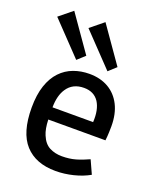

<svg xmlns="http://www.w3.org/2000/svg" viewBox="-141 -840 764 931"><g transform="rotate(20 241.0 -374.5)"><path d="M258.8 5.9Q156.2 5.9 100.8 -54.9Q45.4 -115.7 45.4 -243.7Q45.4 -310.5 61.5 -357.9Q77.6 -405.3 106.2 -435.3Q134.8 -465.3 172.6 -479.2Q210.4 -493.2 253.9 -493.2Q310.5 -493.2 352.3 -469Q394 -444.8 417 -399.4Q439.9 -354 439.9 -290.5Q439.9 -279.3 439.2 -258.8Q438.5 -238.3 436 -216.8H141.1Q142.6 -168.5 155.3 -139.2Q170.9 -101.1 199.2 -86.4Q227.5 -71.8 263.2 -71.8Q301.8 -71.8 333.5 -80.8Q365.2 -89.8 399.9 -106L431.2 -37.1Q395 -16.6 349.4 -5.4Q303.7 5.9 258.8 5.9ZM349.6 -279.3Q353.5 -344.2 329.1 -382.3Q303.7 -420.4 252.4 -420.4Q193.8 -420.4 165 -376.5Q140.6 -340.3 140.1 -279.3ZM330.6 -534.7 172.4 -700.2 240.2 -755.4 369.6 -570.3ZM169.4 -534.7 11.2 -700.2 79.1 -755.4 208.5 -570.3Z"/></g></svg>

Font: Anaheim SemiBold
Style: Regular
Weight: 600
Version: Version 2.001